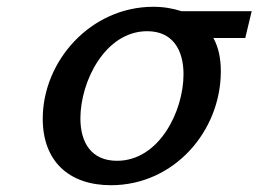

<svg xmlns="http://www.w3.org/2000/svg" viewBox="-20 -533 762 566"><path d="M106 -183C106 -58 183 13 307 13C493 13 631 -146 631 -323C631 -361 624 -394 609 -421H703L722 -500H515C490 -508 463 -513 432 -513C247 -513 106 -353 106 -183ZM217 -184C217 -293 290 -441 414 -441C489 -441 521 -386 521 -314C521 -205 449 -59 325 -59C249 -59 217 -113 217 -184Z"/></svg>

Font: Perun Medium Italic
Style: Regular
Weight: 500
Italic angle: -12°
Foundry: Copyright (c) Stefan Peev, Context Ltd, 2016
Version: Version 1.026